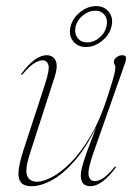

<svg xmlns="http://www.w3.org/2000/svg" viewBox="-20 -618 456 645"><path d="M369 -58.5Q370.5 -57 368 -54Q344 -22 323 -7.2Q302 7.5 284 7.5Q251.5 7.5 251.5 -27.5Q251.5 -46 261.8 -77.8Q272 -109.5 284.5 -141.2Q297 -173 303.5 -191.5Q268 -119.5 229.2 -75.8Q190.5 -32 153.5 -12.2Q116.5 7.5 86.5 7.5Q57.5 7.5 48.2 -8.2Q39 -24 43.2 -51.2Q47.5 -78.5 58.5 -112.5L131 -334.5Q147.5 -385 142.5 -400.2Q137.5 -415.5 123 -415.5Q112 -415.5 95.8 -406Q79.5 -396.5 56 -368.5Q53.5 -365 51.5 -366.5Q50 -368 52.5 -371Q76.5 -403.5 97.5 -418Q118.5 -432.5 136.5 -432.5Q158.5 -432.5 167 -414.2Q175.5 -396 163 -357.5L81.5 -105.5Q63 -48.5 71 -28Q79 -7.5 105 -7.5Q124 -7.5 153.5 -22.5Q183 -37.5 216.8 -71Q250.5 -104.5 283.2 -159.2Q316 -214 341.5 -293.5Q353.5 -330.5 359 -349.8Q364.5 -369 366 -377.5Q367.5 -386 367.5 -391.5Q367.5 -397.5 365 -401Q362.5 -404.5 362.5 -410.5Q362.5 -418 371.2 -425.2Q380 -432.5 390.5 -432.5Q402 -432.5 403.2 -425Q404.5 -417.5 399.5 -404.5L294.5 -106.5Q273.5 -47 277.8 -28.2Q282 -9.5 299 -9.5Q310.5 -9.5 326 -19.2Q341.5 -29 364.5 -56.5Q367.5 -60 369 -58.5ZM269 -460Q240.5 -460 225.2 -480.2Q210 -500.5 217 -529Q224 -557 249.2 -577.2Q274.5 -597.5 303 -597.5Q331 -597.5 346.2 -577.2Q361.5 -557 354.5 -529Q347.5 -500.5 322.2 -480.2Q297 -460 269 -460ZM299.5 -582Q278 -582 258.8 -566.5Q239.5 -551 234 -529Q229 -507 240.2 -491.2Q251.5 -475.5 273 -475.5Q295 -475.5 313.8 -491.2Q332.5 -507 337.5 -529Q343 -551 332.2 -566.5Q321.5 -582 299.5 -582Z"/></svg>

Font: Fraunces 144pt Thin
Style: Italic
Weight: 100
Italic angle: -16°
Version: Version 1.000;[b76b70a41]